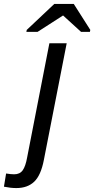

<svg xmlns="http://www.w3.org/2000/svg" viewBox="-132 -748 479 976"><path d="M327 -596 325 -586H280L189 -669H188L59 -586H2L4 -596L144 -728H243ZM-49 208Q-78 208 -112 201L-101 134Q-88 136 -78 137Q-68 138 -60 138Q-31 138 -16.5 117.5Q-2 97 6 52L119 -528H207L91 65Q76 143 42 175.5Q8 208 -49 208Z"/></svg>

Font: Libra Sans Modern
Style: Italic
Weight: 400
Italic angle: -12°
Foundry: Stefan Peev, Context Ltd
Version: Version 1.000